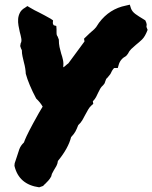

<svg xmlns="http://www.w3.org/2000/svg" viewBox="-20 -759 644 811"><path d="M145.5 32.2Q59.6 20.5 41 -58.6L42 -69.3Q45.9 -81.1 50.8 -95.7Q55.7 -112.3 61.5 -128.4Q67.4 -144.5 81.1 -157.2Q84 -166 92.3 -184.1Q100.6 -202.1 120.1 -238.3Q135.7 -266.6 145 -283.2Q154.3 -299.8 160.2 -308.6Q150.4 -326.2 132.8 -342.8Q117.2 -372.1 106 -398.9Q94.7 -425.8 88.9 -447.3Q87.9 -470.7 81.1 -495.1Q78.1 -507.8 75.2 -520.5Q72.3 -533.2 72.3 -546.9Q68.4 -553.7 65.4 -564.5L67.4 -576.2Q72.3 -584 69.8 -597.2Q67.4 -610.4 63.5 -624Q60.5 -636.7 58.1 -650.9Q55.7 -665 56.6 -678.7Q57.6 -692.4 64 -705.1Q70.3 -717.8 85.9 -726.6L95.7 -733.4L105.5 -727.5Q116.2 -720.7 126 -715.8Q135.7 -710.9 145.5 -706.1Q157.2 -700.2 168.9 -693.8Q180.7 -687.5 194.3 -679.7L204.1 -672.9L203.1 -662.1Q203.1 -660.2 204.1 -657.2Q205.1 -654.3 207 -652.3L217.8 -649.4L218.8 -635.7V-624Q218.8 -615.2 219.7 -611.8Q220.7 -608.4 223.6 -604.5L228.5 -591.8Q228.5 -574.2 231.4 -560.5Q234.4 -546.9 238.3 -533.2Q243.2 -519.5 246.1 -505.4Q249 -491.2 247.1 -474.6Q252.9 -477.5 258.8 -483.4Q260.7 -485.4 263.2 -487.3Q265.6 -489.3 268.6 -491.2L336.9 -584L335 -595.7L359.4 -619.1Q369.1 -627 377.9 -635.3Q386.7 -643.6 392.6 -654.3L398.4 -663.1Q442.4 -721.7 511.7 -735.4L528.3 -739.3L533.2 -723.6Q538.1 -710 552.2 -699.7Q566.4 -689.5 583 -679.7L593.8 -672.9Q599.6 -661.1 599.6 -655.3Q599.6 -649.4 598.6 -645.5L603.5 -632.8Q592.8 -604.5 580.1 -592.3Q567.4 -580.1 553.7 -569.3Q543 -560.5 534.2 -551.8Q525.4 -543 520.5 -532.2L512.7 -522.5Q488.3 -509.8 481.4 -485.4L477.5 -471.7H462.9Q461.9 -471.7 458 -467.3Q454.1 -462.9 446.3 -446.3Q437.5 -434.6 434.1 -431.2Q430.7 -427.7 428.7 -425.8Q426.8 -420.9 425.3 -417Q423.8 -413.1 421.9 -407.2L416 -399.4Q407.2 -391.6 403.3 -384.3Q399.4 -377 394.5 -367.2Q390.6 -358.4 385.7 -349.1Q380.9 -339.8 372.1 -331.1L374 -320.3L366.2 -313.5Q358.4 -306.6 352.5 -296.4Q346.7 -286.1 340.8 -275.4Q335 -263.7 328.1 -252Q321.3 -240.2 310.5 -230.5Q303.7 -212.9 298.3 -203.1Q293 -193.4 280.3 -179.7Q268.6 -132.8 224.6 -79.1Q223.6 -68.4 218.3 -58.1Q212.9 -47.9 207 -39.1Q205.1 -35.2 202.6 -30.8Q200.2 -26.4 199.2 -24.4L196.3 -13.7Q190.4 -2.9 184.1 3.9Q177.7 10.7 171.9 16.6Q168.9 18.6 166.5 21.5Q164.1 24.4 162.1 26.4Z"/></svg>

Font: Permanent Marker
Style: Regular
Weight: 400
Designer: Font Diner, Inc
Foundry: Font Diner, Inc
Version: Version 1.001